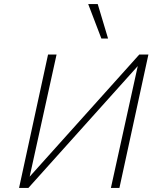

<svg xmlns="http://www.w3.org/2000/svg" viewBox="-20 -927 774 947"><path d="M92 0 97 -23 667 -658H694L689 -634L120 0ZM74 0 217 -658H259L114 0ZM527 0 672 -658H712L569 0ZM480 -737 415 -907H462L513 -737Z"/></svg>

Font: Ysabeau Infant ExtraLight
Style: Italic
Weight: 250
Italic angle: -12°
Designer: Christian Thalmann (Catharsis Fonts)
Version: Version 2.001;gftools[0.9.30]; featfreeze: ss01,ss02,lnum